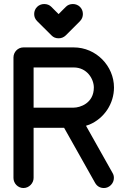

<svg xmlns="http://www.w3.org/2000/svg" viewBox="-20 -948 646 968"><path d="M149.4 -506.8V-607.9H351.6C418.9 -607.9 453.1 -549.8 453.1 -506.8C453.1 -427.2 383.3 -405.3 351.6 -405.3H149.4ZM413.6 -314C415 -314.5 417.5 -314.9 420.4 -316.4C423.3 -317.4 426.8 -318.4 430.7 -319.8C506.3 -351.6 554.7 -426.3 554.7 -506.8C554.7 -614.7 465.3 -709 351.6 -709H98.1C69.8 -709 47.9 -685.5 47.9 -658.2V-354.5V-50.8C47.9 -23.4 70.3 0 98.1 0C126.5 0 149.4 -24.4 149.4 -50.8V-303.7H303.2L459.5 -25.9C468.8 -9.8 483.4 0 504.4 0C530.3 0 554.2 -22.5 554.2 -50.8C554.2 -60.1 552.2 -67.9 547.9 -75.2ZM257.3 -895 238.8 -913.6C229.5 -922.9 217.3 -927.7 202.6 -927.7C174.8 -927.7 152.3 -905.8 152.3 -877.4C152.3 -863.3 157.2 -851.6 167.5 -841.3L239.7 -769.5C249 -759.8 260.7 -754.9 275.4 -754.9C289.6 -754.9 301.3 -759.8 311.5 -769.5L383.3 -841.3C393.1 -851.6 397.9 -863.3 397.9 -877.4C397.9 -907.2 374.5 -927.7 347.7 -927.7C333 -927.7 321.3 -922.9 312 -913.6L275.4 -877Z"/></svg>

Font: LOB TGL 0-17
Style: Regular
Weight: 400
Designer: Peter Wiegel + adaptations and expanded glyphset by Studio LOB
Foundry: Peter Wiegel + adaptations and expanded glyphset by Studio LOB
Version: Version 1.003;Glyphs 3.1.2 (3151)